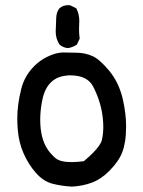

<svg xmlns="http://www.w3.org/2000/svg" viewBox="-20 -709 540 727"><path d="M45.4 -260.3Q45.4 -313 61 -374.5Q73.7 -422.9 109.9 -459Q130.9 -480 157.2 -493.2Q191.9 -510.3 219 -510.3Q246.1 -510.3 274.4 -509.3Q302.7 -508.3 329.1 -497.1Q356 -485.8 392.8 -441.9Q429.7 -397.9 444.8 -334.5Q457.5 -278.3 457.5 -230.5Q457.5 -197.8 453.4 -172.9Q449.2 -147.9 442.4 -131.3Q428.7 -96.7 393.6 -61.5Q361.8 -29.8 328.1 -17.6Q293 -4.4 252 -2.4Q213.9 -4.4 179.2 -13.2Q143.6 -22.5 115.2 -55.2Q87.4 -86.9 69.3 -128.2Q51.3 -169.4 47.4 -216.3Q45.4 -239.7 45.4 -260.3ZM365.7 -178.7Q371.1 -201.7 371.1 -228Q371.1 -291 346.2 -352.1Q335.4 -378.9 326.2 -391.6Q304.7 -420.4 257.3 -423.3Q252.9 -423.8 244.6 -423.8Q236.3 -423.8 222.2 -421.4Q188.5 -416 167 -390.9Q145.5 -365.7 138.2 -320.3Q132.3 -286.6 132.3 -255.9Q132.3 -185.1 160.2 -143.6Q171.9 -126 189.7 -110.6Q207.5 -95.2 250.5 -95.2Q271 -95.2 297.4 -98.6Q338.4 -132.8 355 -157.2Q363.8 -169.9 365.7 -178.7ZM190.9 -589.4Q190.9 -597.7 192.9 -641.6Q193.8 -664.1 205.1 -677.7Q218.8 -689.5 238.3 -689.5Q241.2 -689.5 245.6 -689L268.6 -677.7L269.5 -676.3Q280.3 -654.8 280.3 -628.9Q280.3 -624.5 279.8 -617.4Q279.3 -610.4 279.3 -596.2Q279.3 -582 281.7 -562.5L271 -540Q253.9 -528.8 236.3 -526.9Q218.3 -528.8 205.1 -540.5Q190.9 -562.5 190.9 -589.4Z"/></svg>

Font: Bakudai
Style: Medium
Weight: 500
Version: Version 1.48